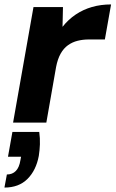

<svg xmlns="http://www.w3.org/2000/svg" viewBox="-37 -553 521 866"><path d="M22 0 114 -521H247L245 -432Q271 -465 304.5 -487.5Q338 -510 378 -521.5Q418 -533 464 -533L436 -375H363Q337 -375 313 -369Q289 -363 269.5 -349Q250 -335 236.5 -311Q223 -287 216 -251L172 0ZM-17 293 -6 234Q19 234 34.5 218Q50 202 55 170L58 154H-1L19 42H140Q144 71 143 98Q142 125 138 150Q126 215 87 254Q48 293 -17 293Z"/></svg>

Font: DM Sans 10pt Black
Style: Italic
Weight: 900
Italic angle: -10°
Version: Version 4.004;gftools[0.9.30]